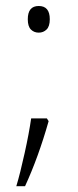

<svg xmlns="http://www.w3.org/2000/svg" viewBox="-20 -505 261 644"><path d="M137.2 -107.9 143.1 -98.6Q108.9 22 64 119.6H34.7Q47.9 75.7 62.7 8.3Q77.6 -59.1 84.5 -107.9ZM73.2 -440.4Q73.2 -484.9 109.9 -484.9Q147 -484.9 147 -440.4Q147 -416.5 136.2 -406Q125.5 -395.5 109.9 -395.5Q94.2 -395.5 83.7 -406Q73.2 -416.5 73.2 -440.4Z"/></svg>

Font: Bpm'online Open Sans Light
Style: Regular
Weight: 300
Foundry: Ascender Corporation
Version: Version 1.10